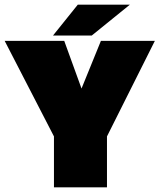

<svg xmlns="http://www.w3.org/2000/svg" viewBox="-28 -802 683 822"><path d="M404 -627H635L430 -218V0H203V-218L-8 -627H247L321 -423ZM305 -782H528L365 -650H199Z"/></svg>

Font: Blinker Black
Style: Regular
Weight: 900
Designer: Juergen Huber
Foundry: supertype
Version: Version 1.017;hotconv 1.0.117;makeotfexe 2.5.65602